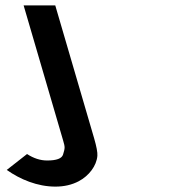

<svg xmlns="http://www.w3.org/2000/svg" viewBox="-20 -687 718 713"><path d="M341.6 -108.5C342.6 -120.8 338.5 -142.7 329.4 -174L185.2 -667H67.7L214.5 -165C221.9 -139.7 221.6 -137.7 214.1 -113C209.6 -98.3 189.9 -91 154.9 -91C129.9 -91 105 -99 80.4 -115L5.1 -56C54.8 -20.8 118.9 6 185.7 6C218.2 6 247.1 -0.7 272.4 -14C310.2 -34 338.7 -71.1 341.6 -108.5Z"/></svg>

Font: Din Kursivschrift
Style: BreitLeft
Weight: 400
Version: Version 1.089